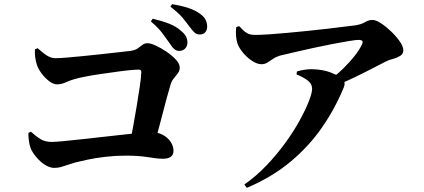

<svg xmlns="http://www.w3.org/2000/svg" viewBox="-20 -848 2040 924"><path d="M842 -603Q829 -603 818.5 -612Q808 -621 797 -639Q783 -659 763 -686Q743 -713 706 -745L715 -758Q758 -748 794 -734Q830 -720 854 -697Q870 -684 876 -670.5Q882 -657 882 -643Q882 -626 871 -614.5Q860 -603 842 -603ZM602 -142Q610 -181 619.5 -232Q629 -283 637.5 -335Q646 -387 652.5 -430.5Q659 -474 660 -499Q661 -513 648 -513Q635 -513 607 -510.5Q579 -508 544.5 -503Q510 -498 473.5 -493Q437 -488 407 -482.5Q377 -477 360 -473Q323 -464 299.5 -453Q276 -442 254 -442Q237 -442 216.5 -457.5Q196 -473 179.5 -495.5Q163 -518 157 -538Q152 -553 149.5 -572.5Q147 -592 148 -610L161 -616Q178 -601 191.5 -590.5Q205 -580 218.5 -574Q232 -568 249 -568Q266 -568 302 -571Q338 -574 383.5 -578.5Q429 -583 474 -588Q519 -593 555 -597Q591 -601 607 -603Q630 -606 642.5 -615Q655 -624 665.5 -632Q676 -640 690 -640Q705 -640 730 -628.5Q755 -617 781.5 -599Q808 -581 826.5 -561Q845 -541 845 -523Q845 -508 836 -495.5Q827 -483 816 -470Q805 -457 800 -438Q792 -411 782.5 -376.5Q773 -342 763 -302.5Q753 -263 742 -222.5Q731 -182 720 -142ZM241 -40Q220 -40 197 -54.5Q174 -69 155.5 -91Q137 -113 128 -133Q121 -152 118.5 -174Q116 -196 117 -209L129 -214Q153 -192 175 -178.5Q197 -165 229 -165Q245 -165 282.5 -168.5Q320 -172 370 -177.5Q420 -183 473 -189Q526 -195 573 -200Q620 -205 652.5 -208.5Q685 -212 694 -212Q735 -214 761.5 -200Q788 -186 801.5 -165Q815 -144 815 -122Q815 -104 802.5 -94Q790 -84 765 -84Q737 -84 693 -91.5Q649 -99 586 -99Q536 -99 488.5 -93.5Q441 -88 403 -80Q365 -72 342 -66Q321 -60 304 -54Q287 -48 272.5 -44Q258 -40 241 -40ZM942 -682Q926 -682 915.5 -692Q905 -702 891 -721Q878 -739 859.5 -761.5Q841 -784 800 -816L808 -828Q852 -821 886.5 -809.5Q921 -798 942 -782Q962 -768 969.5 -752.5Q977 -737 977 -720Q977 -703 967.5 -692.5Q958 -682 942 -682Z M1569 -465Q1604 -491 1633.5 -520Q1663 -549 1685.5 -577.5Q1708 -606 1720 -630Q1728 -646 1723.5 -651Q1719 -656 1704 -656Q1693 -656 1659.5 -650.5Q1626 -645 1581.5 -636.5Q1537 -628 1489 -617.5Q1441 -607 1398 -597Q1355 -587 1326 -580Q1307 -574 1293 -564Q1279 -554 1266.5 -546.5Q1254 -539 1238 -539Q1218 -539 1194 -554.5Q1170 -570 1150.5 -593Q1131 -616 1123 -638Q1118 -653 1116 -674.5Q1114 -696 1117 -718L1131 -722Q1153 -698 1168 -689Q1183 -680 1207 -680Q1232 -680 1271.5 -682.5Q1311 -685 1359 -689.5Q1407 -694 1457.5 -699Q1508 -704 1554 -709.5Q1600 -715 1636 -719.5Q1672 -724 1690 -726Q1720 -731 1737 -741.5Q1754 -752 1773 -752Q1789 -752 1813.5 -736Q1838 -720 1862.5 -696.5Q1887 -673 1904 -648.5Q1921 -624 1921 -606Q1921 -588 1905 -578.5Q1889 -569 1869.5 -564Q1850 -559 1837 -552Q1810 -539 1770.5 -518Q1731 -497 1683.5 -474.5Q1636 -452 1585 -430ZM1156 40Q1213 0 1263 -52.5Q1313 -105 1353.5 -161Q1394 -217 1422.5 -269Q1451 -321 1466.5 -361Q1482 -401 1482 -421Q1482 -445 1460.5 -461Q1439 -477 1407 -490L1409 -504Q1425 -509 1443 -512Q1461 -515 1480 -515Q1533 -514 1570.5 -499.5Q1608 -485 1621 -475Q1632 -466 1636.5 -455Q1641 -444 1635 -429Q1594 -328 1531 -236.5Q1468 -145 1379 -70.5Q1290 4 1168 56Z"/></svg>

Font: Noto Serif JP ExtraLight ExtraBold
Style: Regular
Weight: 800
Version: Version 2.003-H1;hotconv 1.1.1;makeotfexe 2.6.0